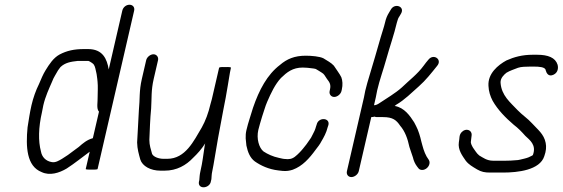

<svg xmlns="http://www.w3.org/2000/svg" viewBox="-20 -716 2374 810"><path d="M414.8 -103 358.3 -75 342.4 -6C340.9 0.4 390.7 1.5 391.7 -3ZM392.4 -6 545.9 -671C549.2 -685.3 540.3 -696 526.2 -696C512 -696 499.2 -685.3 495.9 -671L438.7 -423C431.2 -467.3 413.8 -509 351.5 -509H334.5C292.8 -509 262.2 -502.3 231.2 -486C205.1 -471.7 188 -445.1 172.5 -420C161.2 -401.8 153.8 -383 144.3 -361C131.5 -335.5 119.8 -302.5 112.8 -272C105.5 -240.4 101.3 -209.4 96.3 -179C88.3 -96.3 92.2 -14.7 155.7 10C190.2 26.4 229.9 13.6 261.2 -5C295.2 -26.8 326.7 -52.8 358.5 -76L341.7 -3C340.7 1.3 390.8 0.7 392.4 -6ZM397.6 -245 371.7 -133C347.2 -126.4 329.9 -111.7 312.2 -96L290.5 -80C276.3 -68.5 257.1 -55.3 241.6 -46C229 -38.7 214.6 -29.4 199.4 -32C173 -35.9 156.6 -54.2 152.8 -77C141 -120.6 142.1 -177.9 157.1 -243C158.7 -253 160.6 -262.7 162.8 -272C171.5 -309.6 186.5 -341 199.9 -372C206.2 -389.9 216.9 -403.8 224.7 -419L235 -433C254.7 -451.6 277.6 -455.7 308 -459H353C358.8 -457.4 372.6 -447.8 374.7 -445C382.2 -435.3 382.9 -422.1 386.4 -409C388.7 -400.5 388.6 -392 390.4 -383L391.6 -371C393.6 -351.6 392.1 -328.2 391.9 -307C392.9 -287.6 385.6 -256.7 397.6 -245Z M596.7 -462 578.4 -383C566.3 -330.5 570.8 -298.9 565.9 -251C563.1 -206.4 561.4 -158.7 558.5 -115C559.1 -86.6 565.7 -66 571.9 -43C580.7 -15.2 614.9 4 657.1 4H674.1C725.9 4 765.1 -18.9 794.5 -50C813.4 -68 830.5 -87.1 845.6 -111L843.8 -103C835.9 -52.8 835.2 -35.7 825.4 7C822.1 21.2 821.9 31.6 820.8 44L819 52C814.8 84.4 865.8 79.7 869.9 48L871.8 40C873.1 28.9 872.3 20.5 875.4 7C877.2 -1 878.9 -9.7 880.4 -19C891.2 -86.7 907.6 -177.6 921.7 -250C925.9 -268 927.8 -284.9 932 -303C934.6 -320.3 937.6 -337.7 941 -355C945.6 -379.6 948.5 -405 953.6 -427L954.3 -430C954.9 -432.7 946.8 -433.7 930 -433C913.5 -433.7 904.9 -432.7 904.3 -430L873.8 -298C872.3 -291.3 870.2 -284 867.7 -276C859.5 -240.3 846.8 -205.8 831.1 -178C797.5 -121.6 762.5 -46 685.6 -46H669.6C649.7 -46 627.1 -54.2 621.5 -67C616.4 -86 610.1 -103.3 610.1 -126C611.9 -167.4 613.2 -214.2 617.6 -258C620.5 -303 617 -333.7 628.4 -383L646.7 -462C649.7 -475.2 640.6 -487 627.4 -487C614.2 -487 599.7 -475.2 596.7 -462Z M1420.6 -332 1422 -338C1426.7 -358.1 1425 -377.1 1420 -390C1414.8 -402 1394.9 -428.6 1388.4 -439C1376.6 -452.1 1359.6 -460.1 1344.5 -470C1328.8 -478 1294.1 -481 1270 -481C1222.7 -481 1190.5 -467.4 1161 -442C1107.4 -401.2 1073.3 -337 1047.3 -261C1038.4 -230.3 1027 -199.3 1019.6 -167C1016.9 -155.7 1015.9 -144 1016.5 -132L1019.5 -102C1025.3 -74 1034.9 -50 1055.1 -35C1080.4 -17.4 1113.4 -1.7 1154.3 3L1171.8 5C1187.7 6.6 1201.4 4.5 1215 0C1256.2 -15.1 1285.2 -48.1 1311.4 -84L1324.3 -101C1329.2 -107.7 1332.9 -113.7 1335.5 -119C1345.4 -135.4 1357.2 -156.9 1362.3 -179L1365.6 -189C1372.8 -220 1323.4 -222.7 1316.1 -191L1312.8 -181C1310.6 -171.3 1303.5 -155.4 1299.4 -149L1292.2 -135C1290.1 -131.7 1287.5 -128 1284.6 -124L1272.7 -107C1263.6 -95.4 1253 -81.7 1243.1 -72C1231.8 -60.9 1217.4 -45 1198.4 -45C1194.9 -44.3 1191.2 -44.3 1187.4 -45C1174.8 -45 1167.5 -47.7 1156.5 -50C1131.6 -55.2 1109.2 -65.5 1091.8 -77C1072.7 -92.1 1061.2 -131 1069.8 -168C1071.8 -176.7 1074.1 -185.3 1076.8 -194L1085.7 -224C1093.1 -244.7 1098.6 -267 1107 -286C1123.5 -324.1 1140.5 -360.3 1165.3 -387C1190.4 -411.3 1214.4 -431 1257.5 -431C1264.2 -431 1270.8 -430.7 1277.3 -430C1286.1 -428.3 1304.4 -427.8 1312.1 -425C1321 -419.1 1327.8 -416.5 1336.7 -410C1348.3 -403.4 1349.6 -397 1359.4 -383C1369.7 -369.6 1377.2 -360.2 1372 -338L1370.7 -332C1367.6 -318.8 1376.7 -307 1389.9 -307C1403.1 -307 1417.6 -318.8 1420.6 -332Z M1462.3 31C1476 31 1490.5 19.5 1493.6 6L1546.3 -222C1550.3 -222 1555.1 -222.7 1560.7 -224C1563.1 -222.7 1565.9 -222 1569.3 -222H1596.3C1637.5 -222 1652.4 -208.9 1667.9 -186C1689 -161.6 1699.7 -131 1707.2 -96L1712.5 -80C1715 -70.7 1719.5 -61.2 1722 -52C1725 -38.1 1731.3 -24.3 1739.2 -14L1745.4 -6C1749 -1.3 1754.3 1 1761.3 1C1774.9 1 1788.4 -10.5 1791.5 -24C1793.1 -30.7 1792.1 -36.7 1788.7 -42C1775.6 -59.1 1767.8 -80.5 1761.8 -103L1757.5 -119C1753 -139.7 1744.8 -166.9 1735.5 -184L1727.2 -200C1709.5 -227.4 1686.3 -261.9 1645.1 -269L1651.3 -274C1686.6 -294.4 1716.7 -325 1747.3 -352C1776 -377.2 1800 -407.9 1824.1 -438C1847.3 -465.1 1809 -491.8 1787.1 -464C1780.2 -455.4 1774.7 -449.7 1767.4 -439C1740.7 -402.6 1706.3 -377.3 1675.1 -347C1646.7 -321.7 1612.2 -302.1 1580.9 -281C1573.6 -275.8 1565.4 -272 1557.8 -272L1565.4 -305C1567.6 -314.3 1569.5 -324.3 1571.3 -335C1582.1 -381.6 1597 -420.6 1609.8 -467C1623.6 -516.6 1643 -571.9 1654.1 -620C1655.2 -624.7 1656.6 -629.3 1658.4 -634C1659.1 -637.3 1661.5 -642 1665.6 -648L1672.1 -659C1689 -688.9 1645.1 -704.4 1629.1 -676L1622.5 -665C1612.9 -649.4 1608.6 -639.3 1603.9 -619C1599.6 -600.5 1591.4 -577.7 1585.7 -557.5C1571.2 -505.6 1553.5 -446.6 1538.4 -396L1529.5 -366C1526.4 -355.3 1523.5 -344.3 1520.9 -333C1519.4 -323.7 1517.6 -314.3 1515.4 -305L1443.6 6C1440.5 19.5 1448.7 31 1462.3 31Z M2113.8 -38H2059.8C2033.8 -38 2017.5 -51.2 2001.9 -60C1990 -69.3 1984.4 -81.4 1975.5 -93C1971.6 -100 1964.7 -111.2 1966.7 -120C1968 -129.6 1969 -138 1969.9 -147C1970.9 -167.4 1945.4 -177.5 1927.6 -158.5C1915.6 -145.7 1919.5 -132.2 1915.8 -116C1910.8 -83.7 1931.2 -58.1 1944.8 -38C1957.6 -21.4 1973.1 -13.1 1993.2 -1C2011.4 9.3 2024.6 12 2048.2 12H2102.2C2164.6 12 2257.5 1.7 2276.2 -57C2284.2 -79.2 2285.3 -96.6 2282.1 -113C2275 -150.9 2247 -170.6 2224.3 -196C2206.7 -215.7 2182.8 -231.2 2163.9 -251C2133.1 -283.9 2095.5 -312.7 2091.7 -367C2090.7 -386.5 2105.8 -400.4 2116.4 -409C2131.3 -418.1 2148.3 -423.2 2165.3 -430C2177.7 -434.5 2199.4 -435 2215.4 -435H2234.4C2251.9 -435 2280.6 -433.8 2282 -420C2285.3 -407.5 2294.1 -390.4 2315.6 -401C2333.3 -409.7 2336.3 -428 2332.3 -443C2323.1 -472.9 2291.9 -485 2246 -485H2227C2183.4 -485 2148.7 -475.5 2116.4 -461C2080.8 -441.5 2037.5 -405.8 2040.7 -354C2041.6 -330.4 2048.5 -309.6 2058.2 -291C2080.1 -252.4 2113 -219 2146.9 -190C2166.4 -175.2 2180.8 -160.1 2196 -143C2215.3 -124.7 2243.5 -105 2228.5 -63C2228.4 -62.3 2227.5 -61.3 2225.9 -60C2214.2 -53.6 2205.8 -50.1 2192.9 -47C2180.3 -44.6 2169.4 -40 2155.2 -40C2142.2 -38.7 2127.5 -38 2113.8 -38Z"/></svg>

Font: HoneyBee
Style: BookIt
Weight: 300
Foundry: Cannot Into Space Fonts
Version: Version 0.89